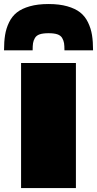

<svg xmlns="http://www.w3.org/2000/svg" viewBox="-58 -953 491 973"><path d="M0 0ZM413.6 -697.8H268.6Q268.6 -721.2 266.6 -734.1Q264.6 -747.1 257.1 -760.3Q249.5 -773.4 232.7 -779.1Q215.8 -784.7 188 -784.7Q160.2 -784.7 143.3 -779.1Q126.5 -773.4 118.9 -760.3Q111.3 -747.1 109.4 -734.1Q107.4 -721.2 107.4 -697.8H-37.6Q-37.6 -742.2 -32.2 -775.6Q-26.9 -809.1 -12 -839.8Q2.9 -870.6 27.8 -890.1Q52.7 -909.7 93 -921.1Q133.3 -932.6 188 -932.6Q242.7 -932.6 283 -921.1Q323.2 -909.7 348.1 -890.1Q373 -870.6 387.9 -839.8Q402.8 -809.1 408.2 -775.6Q413.6 -742.2 413.6 -697.8ZM326.7 0H48.8V-633.8H326.7Z"/></svg>

Font: Coda ExtraBold
Style: Regular
Weight: 800
Version: Version 2.001; ttfautohint (v0.8) -r 50 -G 200 -x